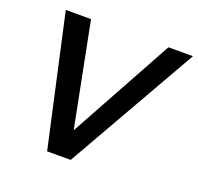

<svg xmlns="http://www.w3.org/2000/svg" viewBox="-123 -837 1003 972"><g transform="rotate(20 378.0 -350.5)"><path d="M71 -703 227 2H354L756 -703H624L317 -144L207 -703Z"/></g></svg>

Font: Geom Medium
Style: Italic
Weight: 500
Italic angle: -10°
Version: Version 1.102